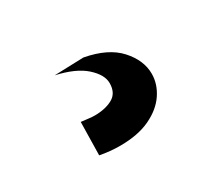

<svg xmlns="http://www.w3.org/2000/svg" viewBox="-59 -137 602 518"><g transform="rotate(-30 242.0 122.0)"><path d="M195 250Q180 250 164.5 248.5Q149 247 133 244L135 141Q146 142 156.5 143.5Q167 145 176 145Q210 145 232.5 132.5Q255 120 255 89Q255 63 225.5 36.5Q196 10 137 -3L228 -6Q298 7 332 44.5Q366 82 366 124Q366 156 346.5 185Q327 214 289 232Q251 250 195 250Z"/></g></svg>

Font: Yaldevi ExtraLight
Style: Bold
Weight: 700
Version: Version 1.100